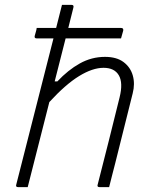

<svg xmlns="http://www.w3.org/2000/svg" viewBox="-20 -770 640 790"><path d="M55 0Q43 0 47 -11Q85 -161 123.5 -311.5Q162 -462 200 -612H131Q120 -612 123 -623Q125 -631 127.5 -639Q130 -647 131 -655H211L235 -750H274Q285 -750 282 -739Q272 -699 261 -655H478Q489 -655 487 -644Q485 -636 482.5 -628Q480 -620 478 -612H250Q239 -568 227.5 -523.5Q216 -479 205 -435H216Q260 -482 308.5 -509Q357 -536 412 -536Q460 -536 488.5 -514.5Q517 -493 526.5 -459Q536 -425 526 -386L454 -98Q448 -76 442 -51.5Q436 -27 429 0H390Q378 0 382 -11Q405 -100 427.5 -190Q450 -280 472 -369Q487 -429 469 -460Q451 -491 406 -491Q361 -491 305.5 -457Q250 -423 183 -350Q161 -263 138.5 -175Q116 -87 94 0Z"/></svg>

Font: Recursive Mn Lnr St Lt
Style: Italic
Weight: 300
Italic angle: -15°
Monospace: yes
Version: Version 1.079;hotconv 1.0.112;makeotfexe 2.5.65598; ttfautoh